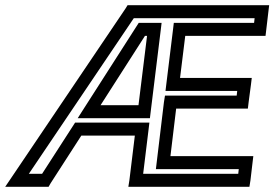

<svg xmlns="http://www.w3.org/2000/svg" viewBox="-102 -694 1056 739"><path d="M862 0 870 -68 873 -93H848H554L576 -276H827H852L855 -301L864 -369L867 -394H842H591L611 -556H895H920L923 -581L931 -649L934 -674H909H404H389L381 -661L-57 -12L-82 25H-40H69H85L93 11L211 -172H417L396 0L392 25H417H833H858L862 0ZM815 -25H449L470 -197L473 -222H448H202H187L178 -208L60 -25H9L413 -624H878L876 -606H592H567L564 -581L538 -369L535 -344H560H811L809 -326H558H533L529 -301L501 -68L498 -43H523H817L815 -25ZM431 -289H285L456 -556H464L431 -289ZM478 -264 517 -581 520 -606H495H447H432L423 -592L220 -275L197 -239H238H450H475L478 -264Z"/></svg>

Font: Gamestation Display Outline
Style: Italic
Weight: 400
Designer: Jonas Hecksher
Foundry: Jonas Hecksher, Playtypeª, e-types AS
Version: Version 1.003